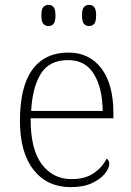

<svg xmlns="http://www.w3.org/2000/svg" viewBox="-20 -759 539 789"><path d="M270 10Q174 10 118 -61Q62 -132 62 -262Q62 -404 113.5 -473.5Q165 -543 261 -543Q347 -543 396.5 -478Q446 -413 446 -294V-273H106Q105 -147 151 -85Q197 -23 274 -23Q330 -23 365.5 -47.5Q401 -72 418 -107Q423 -104 426 -99Q429 -94 429 -86Q429 -68 411 -45.5Q393 -23 358 -6.5Q323 10 270 10ZM402 -303Q401 -397 366 -454.5Q331 -512 260 -512Q182 -512 147.5 -455.5Q113 -399 108 -303ZM346 -652Q333 -652 325 -661Q317 -670 317 -696Q317 -721 325 -730Q333 -739 346 -739Q359 -739 367 -730Q375 -721 375 -696Q375 -670 367 -661Q359 -652 346 -652ZM179 -652Q166 -652 158 -661Q150 -670 150 -696Q150 -721 158 -730Q166 -739 179 -739Q192 -739 200 -730Q208 -721 208 -696Q208 -670 200 -661Q192 -652 179 -652Z"/></svg>

Font: Noto Serif Bengali ExtraLight
Style: Regular
Weight: 250
Version: Version 2.003